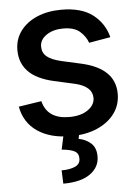

<svg xmlns="http://www.w3.org/2000/svg" viewBox="-54 -595 602 854"><g transform="rotate(-5 246.5 -167.5)"><path d="M459 -412.1 362.8 -395.5Q353.5 -422.9 328.4 -445.8Q303.2 -468.8 253.4 -468.8Q208.5 -468.8 178.5 -448.5Q148.4 -428.2 148.4 -397Q148.4 -369.1 168.7 -352.3Q189 -335.4 233.4 -325.2L320.8 -305.7Q469.7 -272 469.7 -158.2Q469.7 -108.4 441.4 -70.3Q413.1 -32.2 362.8 -10.5Q312.5 11.2 246.6 11.2Q154.8 11.2 97.2 -28.1Q39.6 -67.4 26.4 -139.6L128.4 -155.3Q148.4 -74.2 246.1 -74.2Q298.3 -74.2 329.6 -96.2Q360.8 -118.2 360.8 -149.4Q360.8 -201.2 283.7 -219.2L191.4 -239.7Q114.7 -257.3 78.4 -295.2Q42 -333 42 -390.6Q42 -439 69.1 -475.6Q96.2 -512.2 143.6 -532.5Q190.9 -552.7 252.4 -552.7Q341.3 -552.7 391.8 -514.2Q442.4 -475.6 459 -412.1ZM214.8 -2.9H284.7L278.8 26.4Q309.1 31.2 332.5 51.3Q356 71.3 356 111.3Q356 159.2 314.2 189Q272.5 218.8 193.8 218.8L191.4 159.2Q228.5 159.2 251.7 148.7Q274.9 138.2 274.9 114.3Q275.4 90.8 257.3 80.8Q239.3 70.8 199.7 67.4Z"/></g></svg>

Font: Inter Tight Medium
Style: Regular
Weight: 500
Designer: Rasmus Andersson
Foundry: rsms
Version: Version 3.004; ttfautohint (v1.8.4.7-5d5b)